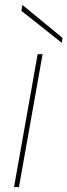

<svg xmlns="http://www.w3.org/2000/svg" viewBox="-20 -760 274 780"><path d="M37 0 133 -540H153L57 0ZM67 -716 71 -740 234 -606 231 -586Z"/></svg>

Font: Poppins Thin
Style: Italic
Weight: 250
Italic angle: -10°
Designer: Ninad Kale (Devanagari), Jonny Pinhorn (Latin)
Foundry: Indian Type Foundry
Version: Version 3.200;PS 1.000;hotconv 16.6.54;makeotf.lib2.5.65590